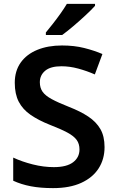

<svg xmlns="http://www.w3.org/2000/svg" viewBox="-20 -958 600 988"><path d="M518 -201Q518 -139 487.5 -91.5Q457 -44 398 -17Q339 10 253 10Q188 10 138.5 0.5Q89 -9 48 -28V-147Q93 -126 148.5 -112Q204 -98 257 -98Q323 -98 356 -123Q389 -148 389 -189Q389 -218 374.5 -238Q360 -258 326.5 -276Q293 -294 236 -316Q178 -339 137.5 -367Q97 -395 76.5 -434.5Q56 -474 56 -532Q56 -593 86.5 -636Q117 -679 172 -701.5Q227 -724 299 -724Q362 -724 413.5 -711Q465 -698 507 -680L468 -575Q427 -593 383 -605Q339 -617 296 -617Q240 -617 212.5 -594Q185 -571 185 -535Q185 -506 199 -486Q213 -466 246 -448Q279 -430 335 -408Q394 -385 434.5 -358Q475 -331 496.5 -294Q518 -257 518 -201ZM469 -928Q452 -909 421.5 -880.5Q391 -852 358 -824Q325 -796 300 -778H216V-791Q231 -809 251.5 -835Q272 -861 291.5 -888.5Q311 -916 324 -938H469Z"/></svg>

Font: Noto Sans Lao Looped SemiBold
Style: Regular
Weight: 600
Designer: Mark Frömberg, Ben Mitchell
Foundry: The Fontpad Ltd
Version: Version 1.002; ttfautohint (v1.8.4.7-5d5b)